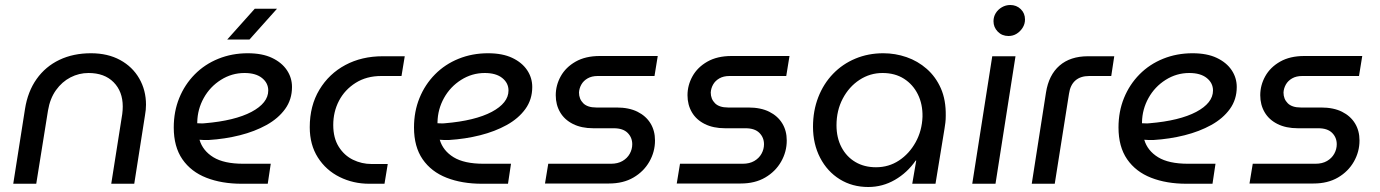

<svg xmlns="http://www.w3.org/2000/svg" viewBox="-20 -735 5521 768"><path d="M33 0 80 -299Q91 -369 126.5 -419Q162 -469 217.5 -495.5Q273 -522 344 -522Q411 -522 460.5 -495Q510 -468 537 -421Q564 -374 564 -316Q564 -306 563 -295.5Q562 -285 560 -274L517 0H425L469 -279Q470 -287 470.5 -294.5Q471 -302 471 -309Q471 -369 434.5 -406Q398 -443 334 -443Q296 -443 262 -425.5Q228 -408 204 -374.5Q180 -341 172 -293L125 0Z M947 0Q867 0 805.5 -24Q744 -48 709.5 -98Q675 -148 675 -225Q675 -289 697 -343Q719 -397 759 -437.5Q799 -478 853.5 -500Q908 -522 971 -522Q1029 -522 1068 -503.5Q1107 -485 1127.5 -454.5Q1148 -424 1148 -387Q1148 -337 1120.5 -299Q1093 -261 1046 -235Q999 -209 939.5 -194Q880 -179 815 -175Q804 -175 795 -175Q786 -175 778 -176Q791 -132 833.5 -106Q876 -80 953 -80H1063L1051 0ZM769 -242Q776 -242 783.5 -241.5Q791 -241 799 -242Q859 -247 906 -258.5Q953 -270 986 -287.5Q1019 -305 1036 -326.5Q1053 -348 1053 -373Q1053 -403 1028 -423Q1003 -443 958 -443Q907 -443 863.5 -415.5Q820 -388 795 -343Q770 -298 769 -246Q769 -245 769 -244.5Q769 -244 769 -242ZM889 -577 999 -700H1088L978 -577Z M1457 0Q1393 0 1338.5 -27Q1284 -54 1251.5 -105Q1219 -156 1219 -226Q1219 -312 1257.5 -376Q1296 -440 1361.5 -475Q1427 -510 1511 -510H1599L1586 -431H1505Q1446 -431 1402.5 -403.5Q1359 -376 1336 -332Q1313 -288 1313 -235Q1313 -183 1335 -148Q1357 -113 1392 -96Q1427 -79 1466 -79H1531L1518 0Z M1908 0Q1828 0 1766.5 -24Q1705 -48 1670.5 -98Q1636 -148 1636 -225Q1636 -289 1658 -343Q1680 -397 1720 -437.5Q1760 -478 1814.5 -500Q1869 -522 1932 -522Q1990 -522 2029 -503.5Q2068 -485 2088.5 -454.5Q2109 -424 2109 -387Q2109 -337 2081.5 -299Q2054 -261 2007 -235Q1960 -209 1900.5 -194Q1841 -179 1776 -175Q1765 -175 1756 -175Q1747 -175 1739 -176Q1752 -132 1794.5 -106Q1837 -80 1914 -80H2024L2012 0ZM1730 -242Q1737 -242 1744.5 -241.5Q1752 -241 1760 -242Q1820 -247 1867 -258.5Q1914 -270 1947 -287.5Q1980 -305 1997 -326.5Q2014 -348 2014 -373Q2014 -403 1989 -423Q1964 -443 1919 -443Q1868 -443 1824.5 -415.5Q1781 -388 1756 -343Q1731 -298 1730 -246Q1730 -245 1730 -244.5Q1730 -244 1730 -242Z M2160 -1 2173 -80H2424Q2451 -80 2470 -91Q2489 -102 2499 -120Q2509 -138 2509 -158Q2509 -185 2490.5 -203.5Q2472 -222 2435 -222H2353Q2306 -222 2272 -239Q2238 -256 2220.5 -286Q2203 -316 2203 -354Q2203 -394 2223 -430Q2243 -466 2282.5 -488.5Q2322 -511 2379 -511H2611L2598 -431H2371Q2347 -431 2330.5 -421.5Q2314 -412 2305.5 -397Q2297 -382 2296 -365Q2296 -339 2313 -322Q2330 -305 2365 -305H2446Q2496 -305 2530 -288Q2564 -271 2582 -241.5Q2600 -212 2600 -173Q2600 -128 2577.5 -88.5Q2555 -49 2514 -25Q2473 -1 2416 -1Z M2687 -1 2700 -80H2951Q2978 -80 2997 -91Q3016 -102 3026 -120Q3036 -138 3036 -158Q3036 -185 3017.5 -203.5Q2999 -222 2962 -222H2880Q2833 -222 2799 -239Q2765 -256 2747.5 -286Q2730 -316 2730 -354Q2730 -394 2750 -430Q2770 -466 2809.5 -488.5Q2849 -511 2906 -511H3138L3125 -431H2898Q2874 -431 2857.5 -421.5Q2841 -412 2832.5 -397Q2824 -382 2823 -365Q2823 -339 2840 -322Q2857 -305 2892 -305H2973Q3023 -305 3057 -288Q3091 -271 3109 -241.5Q3127 -212 3127 -173Q3127 -128 3104.5 -88.5Q3082 -49 3041 -25Q3000 -1 2943 -1Z M3453 13Q3389 13 3339 -18Q3289 -49 3260.5 -104Q3232 -159 3232 -228Q3232 -292 3253 -346Q3274 -400 3312 -439.5Q3350 -479 3401.5 -500.5Q3453 -522 3513 -522Q3561 -522 3606 -506.5Q3651 -491 3687 -459.5Q3723 -428 3743.5 -381.5Q3764 -335 3763 -272Q3763 -257 3761.5 -244.5Q3760 -232 3758 -220L3722 0H3629L3645 -93H3643Q3609 -44 3559.5 -15.5Q3510 13 3453 13ZM3484 -66Q3535 -66 3576 -93Q3617 -120 3642.5 -166Q3668 -212 3670 -268Q3671 -318 3651.5 -357.5Q3632 -397 3596 -420Q3560 -443 3510 -443Q3460 -443 3418 -415.5Q3376 -388 3351 -340.5Q3326 -293 3326 -234Q3326 -184 3346 -146Q3366 -108 3401.5 -87Q3437 -66 3484 -66Z M3869 0 3949 -510H4042L3962 0ZM4014 -591Q3988 -591 3971 -608.5Q3954 -626 3954 -650Q3954 -668 3963 -682.5Q3972 -697 3987.5 -706Q4003 -715 4021 -715Q4046 -715 4063 -698.5Q4080 -682 4080 -657Q4080 -639 4070.5 -624Q4061 -609 4046.5 -600Q4032 -591 4014 -591Z M4107 0 4164 -365Q4175 -435 4218 -472.5Q4261 -510 4332 -510H4437L4425 -431H4337Q4302 -431 4281.5 -413Q4261 -395 4256 -360L4199 0Z M4726 0Q4646 0 4584.5 -24Q4523 -48 4488.5 -98Q4454 -148 4454 -225Q4454 -289 4476 -343Q4498 -397 4538 -437.5Q4578 -478 4632.5 -500Q4687 -522 4750 -522Q4808 -522 4847 -503.5Q4886 -485 4906.5 -454.5Q4927 -424 4927 -387Q4927 -337 4899.5 -299Q4872 -261 4825 -235Q4778 -209 4718.5 -194Q4659 -179 4594 -175Q4583 -175 4574 -175Q4565 -175 4557 -176Q4570 -132 4612.5 -106Q4655 -80 4732 -80H4842L4830 0ZM4548 -242Q4555 -242 4562.5 -241.5Q4570 -241 4578 -242Q4638 -247 4685 -258.5Q4732 -270 4765 -287.5Q4798 -305 4815 -326.5Q4832 -348 4832 -373Q4832 -403 4807 -423Q4782 -443 4737 -443Q4686 -443 4642.5 -415.5Q4599 -388 4574 -343Q4549 -298 4548 -246Q4548 -245 4548 -244.5Q4548 -244 4548 -242Z M4978 -1 4991 -80H5242Q5269 -80 5288 -91Q5307 -102 5317 -120Q5327 -138 5327 -158Q5327 -185 5308.5 -203.5Q5290 -222 5253 -222H5171Q5124 -222 5090 -239Q5056 -256 5038.5 -286Q5021 -316 5021 -354Q5021 -394 5041 -430Q5061 -466 5100.5 -488.5Q5140 -511 5197 -511H5429L5416 -431H5189Q5165 -431 5148.5 -421.5Q5132 -412 5123.5 -397Q5115 -382 5114 -365Q5114 -339 5131 -322Q5148 -305 5183 -305H5264Q5314 -305 5348 -288Q5382 -271 5400 -241.5Q5418 -212 5418 -173Q5418 -128 5395.5 -88.5Q5373 -49 5332 -25Q5291 -1 5234 -1Z"/></svg>

Font: MuseoModerno
Style: Italic
Weight: 400
Italic angle: -9°
Designer: Pablo Cosgaya, Héctor Gatti, Marcela Romero, and the Authors of The MuseoModerno Project.
Foundry: Omnibus-Type Team
Version: Version 1.003